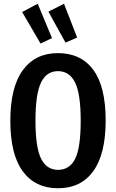

<svg xmlns="http://www.w3.org/2000/svg" viewBox="-20 -988 618 1023"><path d="M543 -346Q543 -167 477 -76Q411 15 289 15Q168 15 101.5 -75Q35 -165 35 -345Q35 -523 101.5 -614Q168 -705 289 -705Q411 -705 477 -616Q543 -527 543 -346ZM169 -345Q169 -202 199 -142.5Q229 -83 289 -83Q351 -83 380.5 -142Q410 -201 410 -346Q410 -488 380 -548.5Q350 -609 289 -609Q228 -609 198.5 -548Q169 -487 169 -345ZM257 -785 196 -756 98 -924 181 -968ZM391 -788 329 -761 238 -926 321 -968Z"/></svg>

Font: Fira Sans Compressed Medium
Style: Regular
Weight: 500
Width: 1
Designer: bBox Type GmbH & Carrois Corporate GbR & Edenspiekermann AG
Foundry: bBox Type GmbH & Carrois Corporate GbR & Edenspiekermann AG
Version: Version 4.301